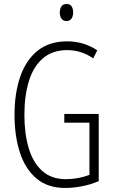

<svg xmlns="http://www.w3.org/2000/svg" viewBox="-20 -931 569 961"><path d="M301.8 -360.8H474.1V-24.4Q434.6 -7.3 390.6 1.2Q346.7 9.8 306.6 9.8Q218.8 9.8 162.6 -37.6Q106.4 -85 79.6 -167.7Q52.7 -250.5 52.7 -356Q52.7 -464.8 81.5 -547.9Q110.4 -630.9 168.7 -677.5Q227.1 -724.1 316.4 -724.1Q355.5 -724.1 392.8 -713.6Q430.2 -703.1 466.8 -679.2L446.8 -638.7Q413.1 -661.6 380.9 -670.9Q348.6 -680.2 316.9 -680.2Q243.7 -680.2 196 -640.1Q148.4 -600.1 125.2 -526.9Q102.1 -453.6 102.1 -355Q102.1 -262.7 123.5 -190.2Q145 -117.7 190.9 -75.9Q236.8 -34.2 310.1 -34.2Q341.3 -34.2 371.8 -40Q402.3 -45.9 427.7 -55.7V-316.9H301.8ZM313.5 -911.1Q331.1 -911.1 338.6 -898.9Q346.2 -886.7 346.2 -868.7Q346.2 -849.1 337.6 -837.4Q329.1 -825.7 313 -825.7Q296.4 -825.7 287.8 -837.6Q279.3 -849.6 279.3 -868.2Q279.3 -886.7 287.4 -898.9Q295.4 -911.1 313.5 -911.1Z"/></svg>

Font: Open Sans Condensed Light
Style: Regular
Weight: 300
Width: 3
Designer: Monotype Design Team
Foundry: Monotype Imaging Inc.
Version: Version 3.003; ttfautohint (v1.8.4)